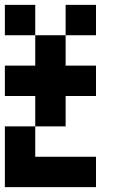

<svg xmlns="http://www.w3.org/2000/svg" viewBox="-20 -645 540 790"><path d="M125 -625V-500H0V-625ZM375 -625V-500H250V-625ZM250 -500V-375H375V-250H250V-125H125V-250H0V-375H125V-500ZM125 -125V0H375V125H0V-125Z"/></svg>

Font: Bytesized
Style: Regular
Weight: 400
Monospace: yes
Designer: baltdev
Version: Version 1.000